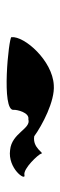

<svg xmlns="http://www.w3.org/2000/svg" viewBox="182 -688 185 589"><g transform="rotate(90 274.5 -393.5)"><path d="M94 -336C95 -328 322 -304 317 -343C316 -352 325 -392 346 -388C375 -397 388 -337 440 -332C497 -324 537 -381 517 -376C498 -371 453 -419 451 -428C450 -438 434 -400 398 -406C365 -430 290 -470 241 -466C166 -462 90 -376 94 -336Z"/></g></svg>

Font: Ampere
Style: Ita
Weight: 400
Version: Version 1